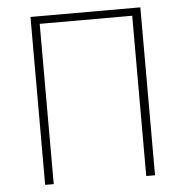

<svg xmlns="http://www.w3.org/2000/svg" viewBox="-52 -777 798 827"><g transform="rotate(-5 347.0 -363.0)"><path d="M110 0V-726H585V0H547V-693H147V0Z"/></g></svg>

Font: Noto Sans TC
Style: Regular
Weight: 100
Designer: Ryoko NISHIZUKA 西塚涼子 (kana, bopomofo & ideographs); Paul D. Hunt (Latin, Greek & Cyrillic); Sandoll Communications 산돌커뮤니
Foundry: Adobe
Version: Version 2.004;hotconv 1.0.118;makeotfexe 2.5.65603